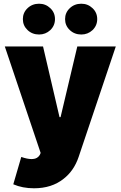

<svg xmlns="http://www.w3.org/2000/svg" viewBox="-20 -794 645 1027"><path d="M161.9 213.1Q100.5 213.1 51.1 191.8L93.8 45.5Q125.7 56.8 148.4 56.8L155.9 56.5Q180.8 55 193.2 34.1L197.4 24.1L5.7 -545.5H210.2L298.3 -167.6H304L393.5 -545.5H599.4L400.6 45.5Q375.7 119.3 320 162.6Q256.7 213.1 161.9 213.1ZM188.9 -609.4Q152.3 -609.4 127.1 -633.5Q102.3 -657.3 102.3 -691.8Q102.3 -726.2 127.1 -750Q152.3 -774.1 188.9 -774.1Q224.1 -774.1 248.9 -750.4Q274.1 -726.9 274.1 -691.8Q274.1 -657 248.9 -632.8Q223.7 -609.4 188.9 -609.4ZM414.8 -609.4Q378.2 -609.4 353 -633.5Q328.1 -657.3 328.1 -691.8Q328.1 -726.2 353 -750Q378.2 -774.1 414.8 -774.1Q449.9 -774.1 474.8 -750.4Q500 -726.9 500 -691.8Q500 -657 474.8 -632.8Q449.6 -609.4 414.8 -609.4Z"/></svg>

Font: Linik Sans Black
Style: Regular
Weight: 900
Designer: Fonts by Rasmus Andersson / Changes by Cristiano Sobral with parts from Marc Monis
Foundry: rsms
Version: Version 3.020; ttfautohint (v1.6)